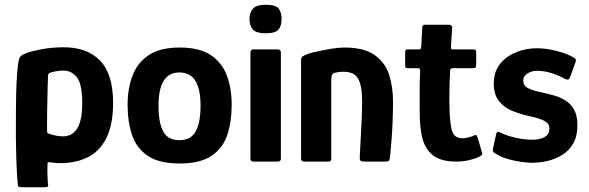

<svg xmlns="http://www.w3.org/2000/svg" viewBox="-20 -680 2477 808"><path d="M55 98Q51 62 48.5 -14Q46 -90 47 -209Q47 -243 48 -284.5Q49 -326 51.5 -365Q54 -404 59 -426Q61 -437 67 -443.5Q73 -450 94 -458Q115 -465 156.5 -473Q198 -481 249 -481Q347 -481 401.5 -424.5Q456 -368 456 -247Q456 -197 447.5 -157.5Q439 -118 422 -88.5Q405 -59 382.5 -40Q360 -21 332 -11Q314 -3 290 1.5Q266 6 242 6.5Q218 7 199 4Q190 3 185 2.5Q180 2 180 9Q180 16 179.5 31Q179 46 180 61Q181 76 181 84Q183 97 182.5 102.5Q182 108 167 108H72Q64 108 59.5 106Q55 104 55 98ZM178 -130Q178 -123 180 -120.5Q182 -118 187 -117Q200 -112 217 -109Q234 -106 246 -106Q259 -106 272.5 -111Q286 -116 298.5 -130.5Q311 -145 318.5 -173Q326 -201 326 -248Q326 -325 304 -354Q282 -383 247 -383Q231 -383 215 -380Q199 -377 188 -373Q186 -371 184 -368Q182 -365 182 -360Q181 -339 180.5 -315Q180 -291 179.5 -266.5Q179 -242 178.5 -217.5Q178 -193 178 -170.5Q178 -148 178 -130Z M736 8Q649 8 601.5 -24.5Q554 -57 535.5 -112.5Q517 -168 517 -239Q517 -308 538 -362.5Q559 -417 606.5 -448.5Q654 -480 736 -480Q819 -480 866.5 -448.5Q914 -417 934.5 -362.5Q955 -308 955 -239Q955 -169 937 -113.5Q919 -58 871.5 -25Q824 8 736 8ZM735 -90Q784 -90 804 -128Q824 -166 824 -235Q824 -304 802.5 -339.5Q781 -375 735 -375Q690 -375 668.5 -339.5Q647 -304 647 -235Q647 -165 666.5 -127.5Q686 -90 735 -90Z M1165 -601Q1165 -571 1152 -555.5Q1139 -540 1098 -540Q1059 -540 1044.5 -555.5Q1030 -571 1030 -601Q1030 -627 1044.5 -643.5Q1059 -660 1098 -660Q1141 -660 1153 -643.5Q1165 -627 1165 -601ZM1162 -12Q1162 0 1148 0H1046Q1034 0 1034 -12V-460Q1034 -472 1046 -472H1148Q1162 -472 1162 -460Z M1261 0Q1247 0 1247 -13Q1247 -117 1247 -220.5Q1247 -324 1247 -428Q1247 -438 1254 -443Q1261 -448 1281 -455Q1294 -459 1319.5 -464.5Q1345 -470 1375 -475Q1405 -480 1429 -480Q1512 -480 1556.5 -448.5Q1601 -417 1617.5 -365.5Q1634 -314 1634 -252Q1634 -215 1632.5 -174.5Q1631 -134 1628 -95Q1625 -56 1622 -24Q1620 -6 1616 -3Q1612 0 1598 0H1516Q1502 0 1497.5 -3.5Q1493 -7 1494 -19Q1494 -23 1495.5 -50.5Q1497 -78 1499 -116Q1501 -154 1502.5 -191Q1504 -228 1504 -251Q1504 -303 1495 -330.5Q1486 -358 1469 -368Q1452 -378 1426 -378Q1416 -378 1407 -377Q1398 -376 1391 -374Q1382 -373 1378 -366Q1374 -359 1374 -343Q1374 -301 1374 -246Q1374 -191 1374 -132Q1374 -73 1374 -13Q1374 0 1363 0Z M1901 0Q1833 0 1799.5 -28.5Q1766 -57 1755 -108Q1747 -150 1746.5 -194Q1746 -238 1746 -283Q1746 -312 1746.5 -334Q1747 -356 1748 -383Q1748 -393 1739 -393H1698Q1690 -393 1687.5 -395Q1685 -397 1685 -407V-457Q1685 -469 1687.5 -470.5Q1690 -472 1701 -472H1742Q1750 -472 1751 -476Q1752 -480 1753 -489L1757 -564Q1757 -576 1769 -576H1869Q1874 -576 1879 -572.5Q1884 -569 1883 -564L1878 -489Q1877 -477 1878.5 -474.5Q1880 -472 1886 -472H1970Q1980 -472 1982 -469.5Q1984 -467 1984 -455V-408Q1984 -398 1981 -395.5Q1978 -393 1968 -393H1885Q1879 -393 1876.5 -389.5Q1874 -386 1874 -379Q1873 -353 1872 -326.5Q1871 -300 1871 -272Q1871 -237 1872.5 -201.5Q1874 -166 1881 -133Q1887 -114 1898 -106Q1909 -98 1927 -98Q1939 -98 1950 -101.5Q1961 -105 1969 -107Q1981 -114 1984 -111.5Q1987 -109 1991 -99L2008 -39Q2012 -32 2006 -26.5Q2000 -21 1982 -14Q1970 -10 1956 -6.5Q1942 -3 1928 -1.5Q1914 0 1901 0Z M2068 -116Q2071 -127 2077.5 -125.5Q2084 -124 2090 -120Q2107 -112 2129.5 -105.5Q2152 -99 2176 -95.5Q2200 -92 2219 -92Q2239 -92 2255.5 -96.5Q2272 -101 2282 -111Q2292 -121 2292 -137Q2293 -159 2272.5 -170.5Q2252 -182 2201 -193Q2169 -200 2135.5 -213.5Q2102 -227 2080 -254.5Q2058 -282 2058 -327Q2058 -378 2084 -410.5Q2110 -443 2151.5 -460Q2193 -477 2240 -477Q2277 -477 2321 -466Q2365 -455 2394 -438Q2403 -433 2403.5 -429Q2404 -425 2402 -418L2378 -353Q2375 -341 2359 -347Q2337 -360 2305 -371Q2273 -382 2240 -382Q2217 -382 2199.5 -370.5Q2182 -359 2182 -341Q2182 -319 2202 -309Q2222 -299 2260 -291Q2288 -285 2314 -277.5Q2340 -270 2362 -255.5Q2384 -241 2397 -216.5Q2410 -192 2410 -153Q2410 -108 2393 -77.5Q2376 -47 2347.5 -29Q2319 -11 2285.5 -3Q2252 5 2219 5Q2201 5 2172 1Q2143 -3 2113 -12Q2083 -21 2062 -36Q2058 -38 2055.5 -41.5Q2053 -45 2054 -51Z"/></svg>

Font: Glory
Style: Bold
Weight: 700
Designer: Robert Leuschke
Foundry: Robert Leuschke
Version: Version 1.011